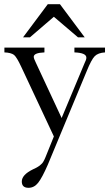

<svg xmlns="http://www.w3.org/2000/svg" viewBox="-20 -643 521 916"><path d="M123 -465H90L208 -623H266L384 -465H352L237 -563ZM384 -343Q392 -358 392 -368Q392 -391 335 -393V-416H481V-393Q448 -391 432 -375Q416 -359 393 -302L208 143Q181 205 162 229Q143 253 116 253Q84 253 84 223Q84 191 137 165Q166 152 176 141Q186 134 197 107L237 8L81 -325Q60 -370 47 -381Q32 -392 1 -393V-416H192V-393Q141 -391 141 -372Q141 -364 151 -344L274 -80Z"/></svg>

Font: New Athena Unicode
Style: Regular
Weight: 400
Designer: J. Rusten 1997; rev. by R. Hancock 2001, 2002, rev. by D. Mastronarde 2002-2021
Foundry: GreekKeys New Athena Unicode
Version: Version 5.008